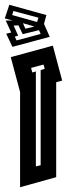

<svg xmlns="http://www.w3.org/2000/svg" viewBox="-56 -780 300 803"><path d="M-11 -541 165 -589 204 -443 179 -436V-39L28 3V-395ZM94 -481V-84L114 -89V-487L131 -492L126 -510L74 -496L79 -477ZM-30 -639 -9 -644 -32 -694H-3L-36 -703L-17 -760L138 -717L128 -680L152 -626L-4 -584ZM-5 -717 99 -688 105 -706 0 -734ZM40 -683 50 -660 88 -669ZM39 -637 21 -674 1 -673 20 -631 6 -627 13 -611 114 -638 107 -654Z"/></svg>

Font: Blaka Hollow
Style: Regular
Weight: 400
Designer: Mohamed Gaber
Foundry: Kief Type Foundry
Version: Version 1.003; ttfautohint (v1.8.4.7-5d5b)